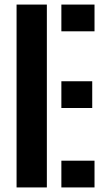

<svg xmlns="http://www.w3.org/2000/svg" viewBox="-20 -820 462 840"><path d="M52.5 0V-800H185V0ZM248.5 -683V-800H393.5V-683ZM248.5 -347.5V-464.5H383.5V-347.5ZM248.5 0V-117H393.5V0Z"/></svg>

Font: Big Shoulders Stencil Text ExtraBold
Style: Regular
Weight: 800
Designer: Patric King
Foundry: XO Type Co
Version: Version 1.000